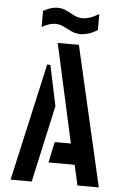

<svg xmlns="http://www.w3.org/2000/svg" viewBox="-59 -917 613 958"><g transform="rotate(5 247.5 -437.5)"><path d="M316 -754Q290 -754 269 -764Q248 -774 228.5 -784Q209 -794 185 -794Q172 -794 155.5 -789Q139 -784 119 -772V-853Q140 -865 157.5 -870Q175 -875 189 -875Q215 -875 235 -865Q255 -855 275 -844.5Q295 -834 320 -834Q337 -834 356 -840.5Q375 -847 400 -862V-782Q375 -766 354 -760Q333 -754 316 -754ZM366 0 343 -102H212L234 -206H315L206 -700H312L473 0ZM31 0 163 -588H179L222 -385L137 0Z"/></g></svg>

Font: Stick No Bills ExtraLight SemiBold
Style: Regular
Weight: 600
Version: Version 2.000